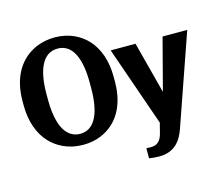

<svg xmlns="http://www.w3.org/2000/svg" viewBox="-125 -885 1451 1262"><g transform="rotate(-15 600.5 -254.0)"><path d="M34 -339C34 -231 68 -143 121 -85C170 -31 247 10 346 10C392 10 433 2 471 -14C587 -64 654 -176 654 -339V-371C654 -480 622 -567 569 -626C520 -680 445 -721 345 -721C299 -721 257 -712 219 -696C103 -646 34 -533 34 -371ZM198 -336V-375C198 -529 239 -645 345 -645C452 -645 492 -529 492 -375V-336C492 -183 452 -65 346 -65C322 -65 302 -71 284 -82C223 -120 198 -215 198 -336ZM680 -543 869 -1 854 58C841 116 817 140 769 140C763 140 756 139 748 139H740V207C761 211 783 213 810 213C914 213 961 147 986 74L1201 -543H1033L941 -191L849 -543Z"/></g></svg>

Font: Aerodynamic
Style: Bd
Weight: 500
Designer: Google
Version: Version 2.000980; 2014